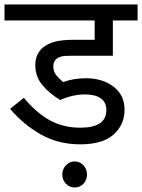

<svg xmlns="http://www.w3.org/2000/svg" viewBox="-20 -642 632 854"><path d="M358 -222Q329 -222 300 -215Q271 -208 248 -197Q201 -225 169 -263Q137 -301 137 -352Q137 -380 147 -400Q157 -420 174 -433Q197 -450 228 -457.5Q259 -465 308 -465H401V-551H0V-622H592V-551H482V-394H298Q267 -394 254 -391Q241 -388 232 -381Q217 -369 217 -347Q217 -323 231 -306.5Q245 -290 261 -277Q307 -294 362 -294Q436 -294 485 -256.5Q534 -219 534 -154Q534 -87 485 -43.5Q436 0 337 0Q239 0 161.5 -44Q84 -88 25 -158L86 -207Q143 -139 202.5 -106.5Q262 -74 337 -74Q453 -74 453 -152Q453 -187 428.5 -204.5Q404 -222 358 -222ZM257 134Q257 110 273.5 93Q290 76 312 76Q335 76 351 93Q367 110 367 134Q367 159 351 175.5Q335 192 312 192Q290 192 273.5 175.5Q257 159 257 134Z"/></svg>

Font: TSCustom
Style: Regular
Weight: 400
Designer: Monotype Design Team
Foundry: Monotype Imaging Inc.
Version: Version 2.004; ttfautohint (v1.8.3) -l 8 -r 50 -G 200 -x 14 